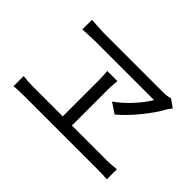

<svg xmlns="http://www.w3.org/2000/svg" viewBox="-114 -977 1229 1229"><g transform="rotate(45 500.0 -363.0)"><path d="M782.2 -607.4H245.1L137.7 -602.5V-689.5Q231.4 -683.6 240.2 -683.6H791Q824.2 -683.6 850.6 -692.4L904.3 -654.3Q883.8 -627 880.9 -621.1Q846.7 -558.6 787.6 -485.8Q728.5 -413.1 668.9 -363.3L598.6 -410.2Q653.3 -449.2 702.6 -502.9Q752 -556.6 782.2 -607.4ZM525.4 -120.1H841.8Q872.1 -120.1 926.8 -126V-34.2Q888.7 -38.1 841.8 -38.1H172.9Q125 -38.1 83 -34.2V-126Q128.9 -120.1 172.9 -120.1H442.4V-448.2Q442.4 -491.2 438.5 -527.3H530.3Q525.4 -480.5 525.4 -448.2Z"/></g></svg>

Font: GenYoGothic TW TTF Regular
Style: Regular
Weight: 400
Version: Version 1.300